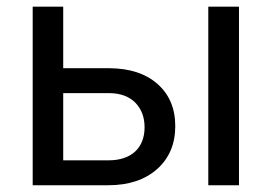

<svg xmlns="http://www.w3.org/2000/svg" viewBox="-20 -548 816 568"><path d="M167 -528.3H76.7V0H300.3C360.8 0 409.2 -16.1 444.8 -47.9C480.5 -79.6 498.5 -122.1 498.5 -174.8C498.5 -227.1 481 -268.6 446.3 -299.3C411.6 -330.1 364.3 -345.7 304.2 -346.2H167ZM687 -528.3H596.2V0H687ZM304.7 -272.5C337.4 -272 362.8 -262.2 380.9 -243.7C398.9 -224.6 407.7 -200.7 407.7 -171.4C407.7 -110.8 369.1 -73.7 301.3 -73.7H167V-272.5Z"/></svg>

Font: Roboto
Style: Regular
Weight: 400
Designer: Google
Version: Version 2.137; 2017